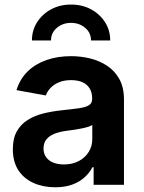

<svg xmlns="http://www.w3.org/2000/svg" viewBox="-20 -794 617 825"><path d="M217.3 10.7Q165.5 10.7 124 -7.8Q82.5 -26.4 58.8 -62.7Q35.2 -99.1 35.2 -152.8Q35.2 -199.2 52.2 -229.5Q69.3 -259.8 98.6 -278.3Q127.9 -296.9 165 -306.2Q202.1 -315.4 242.2 -319.8Q289.6 -324.7 318.8 -328.9Q348.1 -333 362.1 -341.8Q376 -350.6 376 -368.7V-371.1Q376 -396 365.5 -413.6Q355 -431.2 335 -440.4Q314.9 -449.7 285.2 -449.7Q255.4 -449.7 233.4 -440.4Q211.4 -431.2 197.3 -416.3Q183.1 -401.4 176.8 -383.8L50.8 -406.7Q65.9 -455.1 99.1 -487.3Q132.3 -519.5 179.9 -536.1Q227.5 -552.7 285.2 -552.7Q326.7 -552.7 366.9 -543Q407.2 -533.2 440.2 -511.5Q473.1 -489.7 492.9 -454.1Q512.7 -418.5 512.7 -366.2V0H382.3V-75.7H377.4Q364.7 -51.3 343 -31.7Q321.3 -12.2 290 -0.7Q258.8 10.7 217.3 10.7ZM254.4 -87.4Q291.5 -87.4 318.8 -102.1Q346.2 -116.7 361.3 -141.4Q376.5 -166 376.5 -195.3V-257.3Q370.1 -252.4 356.2 -248.3Q342.3 -244.1 325.2 -241Q308.1 -237.8 291.3 -235.4Q274.4 -232.9 262.2 -231.4Q234.4 -227.5 212.9 -218.8Q191.4 -210 179.2 -194.8Q167 -179.7 167 -155.8Q167 -133.8 178.2 -118.4Q189.5 -103 209.2 -95.2Q229 -87.4 254.4 -87.4ZM285.2 -774.4Q333.5 -774.4 371.3 -753.9Q409.2 -733.4 431.4 -698.5Q453.6 -663.6 453.6 -620.1H371.1Q371.1 -653.3 345.7 -674.6Q320.3 -695.8 285.2 -695.8Q250 -695.8 224.6 -674.6Q199.2 -653.3 199.2 -620.1H117.2Q117.2 -663.6 139.4 -698.5Q161.6 -733.4 199.5 -753.9Q237.3 -774.4 285.2 -774.4Z"/></svg>

Font: Inter Cardless
Style: Bold
Weight: 700
Designer: Rasmus Andersson
Foundry: rsms
Version: Version 4.001;git-9221beed3